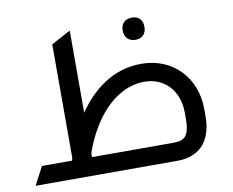

<svg xmlns="http://www.w3.org/2000/svg" viewBox="-73 -748 1025 843"><g transform="rotate(-10 439.0 -327.0)"><path d="M564 -555C595 -555 612 -574 612 -605C612 -635 595 -654 564 -654C534 -654 515 -636 515 -605C515 -574 534 -555 564 -555ZM286 -279V-645L200 -599V-92L197 -81H63L20 0H654C745 0 808 -54 808 -171V-203C808 -342 712 -447 569 -447C441 -447 348 -370 286 -279ZM721 -175C721 -91 693 -81 647 -81H286V-99C333 -235 432 -367 570 -367C659 -367 721 -300 721 -203V-175Z"/></g></svg>

Font: Tajawal Medium
Style: Regular
Weight: 500
Designer: Boutros Fonts
Foundry: Created by Boutros International 2017
Version: Version 1.700